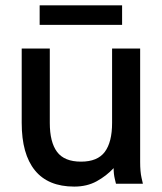

<svg xmlns="http://www.w3.org/2000/svg" viewBox="-20 -690 608 721"><path d="M167 -507.8V-228.5Q167 -156.2 194.3 -119.6Q221.7 -83 284.2 -83Q346.2 -83 373.5 -119.6Q400.9 -156.2 400.9 -228.5V-507.8H506.3V-82Q506.3 -44.9 511.5 -22.5Q516.6 0 516.6 0H415.5Q415.5 0 411.1 -18.3Q406.7 -36.6 406.7 -58.6Q379.4 -29.3 343 -9.3Q306.6 10.7 258.8 10.7Q160.6 10.7 111.1 -50.3Q61.5 -111.3 61.5 -228.5V-507.8ZM128.9 -596.7V-669.9H438.5V-596.7Z"/></svg>

Font: Giphurs Medium
Style: Regular
Weight: 500
Version: Version 0.920; ttfautohint (v1.8.4.7-5d5b)